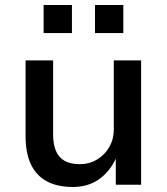

<svg xmlns="http://www.w3.org/2000/svg" viewBox="-20 -737 667 766"><path d="M271 9Q209 9 167 -13.5Q125 -36 103.5 -81Q82 -126 82 -194V-496H192V-198Q192 -163 202.5 -136.5Q213 -110 236.5 -96Q260 -82 298 -82Q336 -82 367 -100.5Q398 -119 416 -150.5Q434 -182 434 -219V-496H543V0H442V-106H443Q418 -52 374.5 -21.5Q331 9 271 9ZM359 -605V-717H472V-605ZM154 -605V-717H267V-605Z"/></svg>

Font: Nunito Sans 8pt SemiBold
Style: Regular
Weight: 600
Version: Version 3.101;gftools[0.9.27]